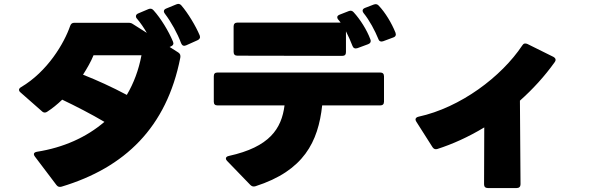

<svg xmlns="http://www.w3.org/2000/svg" viewBox="-20 -890 2980 969"><path d="M919 -661 977 -687C988 -692 992 -700 988 -711C968 -759 928 -825 895 -863C888 -871 880 -872 870 -868L819 -847C811 -844 807 -839 807 -833C807 -829 809 -825 812 -821C844 -779 876 -721 894 -672C899 -660 907 -656 919 -661ZM291 52C610 -44 821 -247 890 -599C892 -611 889 -619 880 -625L836 -653L843 -656C854 -661 858 -669 853 -680C831 -733 792 -797 755 -838C747 -847 739 -848 729 -844L677 -822C670 -819 666 -814 666 -808C666 -805 667 -800 671 -796C689 -775 706 -750 721 -724L650 -769C643 -774 636 -775 627 -775C539 -775 435 -775 355 -775C344 -775 338 -770 334 -759C304 -672 220 -529 86 -450C79 -446 76 -441 76 -437C76 -433 78 -428 83 -424L191 -329C196 -324 201 -322 206 -322C210 -322 214 -323 218 -326C243 -342 269 -363 294 -387C363 -354 439 -315 507 -275C416 -197 300 -145 166 -124C156 -122 151 -118 151 -112C151 -108 153 -104 156 -100L265 44C272 53 280 55 291 52ZM452 -611H694C680 -537 655 -470 620 -411C547 -450 468 -486 399 -513C420 -546 439 -579 452 -611Z M1914 -682 1965 -701C1977 -705 1980 -714 1976 -725C1956 -775 1924 -827 1892 -861C1885 -869 1877 -871 1866 -867L1822 -850C1814 -847 1810 -842 1810 -836C1810 -832 1812 -828 1815 -824C1845 -787 1872 -736 1890 -692C1894 -681 1903 -678 1914 -682ZM1178 -609 1707 -608C1720 -608 1726 -614 1726 -627V-732C1739 -707 1750 -681 1759 -658C1763 -647 1772 -643 1784 -647L1838 -667C1849 -671 1854 -680 1849 -692C1831 -740 1798 -792 1765 -828C1758 -836 1750 -838 1740 -834L1694 -816C1686 -813 1682 -808 1682 -803C1682 -799 1684 -794 1688 -790C1692 -786 1695 -781 1699 -776H1178C1166 -776 1159 -769 1159 -757V-628C1159 -615 1166 -609 1178 -609ZM1269 50C1513 -28 1586 -174 1606 -358H1899C1911 -358 1918 -364 1918 -377V-505C1918 -518 1911 -524 1899 -524H1078C1065 -524 1059 -518 1059 -505V-377C1059 -364 1065 -358 1078 -358H1416C1401 -240 1340 -148 1135 -103C1125 -101 1120 -96 1120 -90C1120 -86 1122 -82 1126 -78L1243 43C1251 51 1259 53 1269 50Z M2187 -138C2262 -162 2343 -198 2424 -247L2423 40C2423 52 2429 59 2442 59H2588C2600 59 2607 52 2607 40L2604 -382C2668 -439 2728 -504 2780 -577C2783 -581 2784 -585 2784 -588C2784 -594 2780 -599 2773 -603L2642 -668C2631 -673 2622 -671 2616 -661C2511 -503 2304 -347 2092 -301C2083 -299 2077 -294 2077 -287C2077 -283 2079 -280 2081 -276L2163 -147C2169 -138 2177 -135 2187 -138Z"/></svg>

Font: LINE Seed JP App_OTF ExtraBold
Style: Regular
Weight: 800
Designer: LINE & Fontrix & Fontworks
Version: Version 1.013